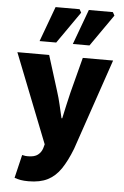

<svg xmlns="http://www.w3.org/2000/svg" viewBox="-62 -803 666 1035"><g transform="rotate(5 271.0 -286.0)"><path d="M132 188Q107 188 90 185Q73 182 56 176L86 50Q98 53 104.5 53.5Q111 54 118 54Q153 54 171 40Q189 26 196 4L202 -18L12 -500H184L244 -308Q255 -274 263 -239Q271 -204 280 -166H284Q292 -202 299.5 -237Q307 -272 316 -308L366 -500H530L362 -8Q336 59 306.5 102.5Q277 146 235.5 167Q194 188 132 188ZM126 -570 196 -760H326L336 -742L216 -570ZM306 -570 376 -760H506L516 -742L396 -570Z"/></g></svg>

Font: Source Sans 3 Black
Style: Regular
Weight: 900
Designer: Paul D. Hunt
Foundry: Adobe
Version: Version 3.046;hotconv 1.0.118;makeotfexe 2.5.65603